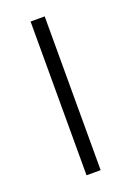

<svg xmlns="http://www.w3.org/2000/svg" viewBox="-104 -532 393 575"><g transform="rotate(-20 92.5 -245.0)"><path d="M115 0H70V-490H115Z"/></g></svg>

Font: Gemunu Libre ExtraLight ExtraLight
Style: Regular
Weight: 250
Version: Version 1.100